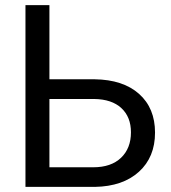

<svg xmlns="http://www.w3.org/2000/svg" viewBox="-20 -731 667 751"><path d="M173.3 -420.9V-710.9H79.6V0H351.6Q460.4 -2 523.4 -59.1Q586.4 -116.2 586.4 -212.4Q586.4 -308.1 523.9 -363.8Q461.4 -419.4 350.1 -420.9ZM173.3 -343.8H348.6Q417.5 -342.8 454.8 -308.1Q492.2 -273.4 492.2 -213.4Q492.2 -150.9 453.4 -113.8Q414.6 -76.7 344.7 -76.7H173.3Z"/></svg>

Font: FAU Chimera
Style: Regular
Weight: 400
Version: Version 1.002;hotconv 1.0.117;makeotfexe 2.5.65602